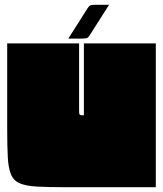

<svg xmlns="http://www.w3.org/2000/svg" viewBox="-20 -781 680 801"><path d="M630 0H255Q182 0 135.5 -2.5Q89 -5 63 -16Q37 -27 26 -53Q15 -79 12.5 -125.5Q10 -172 10 -245V-600H310V-320Q310 -308 311.5 -304.5Q313 -301 320 -300H330V-600H630ZM435 -761 362 -646Q354 -633 349.5 -627.5Q345 -622 337.5 -621Q330 -620 314 -620H265L338 -735Q346 -748 350.5 -753.5Q355 -759 362.5 -760Q370 -761 386 -761Z"/></svg>

Font: Badeen Display
Style: Regular
Weight: 400
Version: Version 1.000; ttfautohint (v1.8.4.7-5d5b)